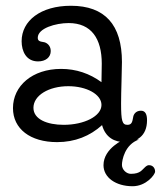

<svg xmlns="http://www.w3.org/2000/svg" viewBox="-20 -482 558 666"><path d="M332 -197C291 -227 244 -243 192 -243C92 -243 25 -184 25 -107C25 -35 85 11 178 11C240 11 292 -10 334 -48C346 -5 377 11 413 11C452 11 490 -8 490 -65C490 -82 486 -98 469 -98C450 -98 443 -84 442 -76C439 -59 437 -49 422 -49C404 -49 400 -62 400 -123C400 -163 403 -238 403 -267C403 -396 344 -462 226 -462C121 -462 55 -410 55 -339C55 -304 71 -269 112 -269C138 -269 156 -283 156 -305C156 -326 140 -335 131 -336C118 -338 111 -340 111 -351C111 -384 173 -402 218 -402C297 -402 333 -348 333 -261C333 -247 332 -197 332 -197ZM96 -108C96 -151 149 -183 217 -183C280 -183 332 -155 332 -118C332 -79 272 -49 201 -49C144 -49 96 -68 96 -108ZM412 1C412 1 339 31 339 91C339 134 382 164 440 164C487 164 518 124 518 113C518 102 511 91 497 91C493 91 490 92 484 97C473 106 468 121 434 121C418 121 403 106 403 90C403 73 413 19 462 2Z"/></svg>

Font: Life Savers
Style: Bold
Weight: 700
Designer: Pablo Impallari, Rodrigo Fuenzalida, Brenda Gallo
Foundry: Pablo Impallari, Rodrigo Fuenzalida, Brenda Gallo
Version: Version 3.000